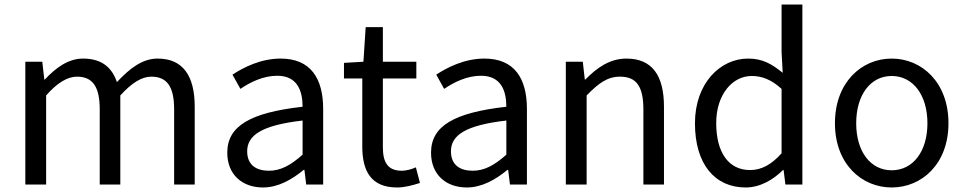

<svg xmlns="http://www.w3.org/2000/svg" viewBox="-20 -816 4266 849"><path d="M92 0H184V-394C233 -450 279 -477 320 -477C389 -477 421 -434 421 -332V0H512V-394C563 -450 607 -477 649 -477C718 -477 750 -434 750 -332V0H841V-344C841 -482 788 -557 677 -557C610 -557 554 -514 497 -453C475 -517 431 -557 347 -557C282 -557 226 -516 178 -464H176L167 -543H92Z M1143 13C1210 13 1271 -22 1323 -65H1326L1334 0H1409V-334C1409 -469 1354 -557 1221 -557C1133 -557 1057 -518 1008 -486L1043 -423C1086 -452 1143 -481 1206 -481C1295 -481 1318 -414 1318 -344C1087 -318 985 -259 985 -141C985 -43 1052 13 1143 13ZM1169 -61C1115 -61 1073 -85 1073 -147C1073 -217 1135 -262 1318 -283V-132C1265 -85 1221 -61 1169 -61Z M1736 13C1770 13 1806 3 1837 -7L1819 -76C1801 -68 1777 -61 1757 -61C1694 -61 1673 -99 1673 -165V-469H1821V-543H1673V-696H1597L1587 -543L1501 -538V-469H1582V-168C1582 -59 1621 13 1736 13Z M2044 13C2111 13 2172 -22 2224 -65H2227L2235 0H2310V-334C2310 -469 2255 -557 2122 -557C2034 -557 1958 -518 1909 -486L1944 -423C1987 -452 2044 -481 2107 -481C2196 -481 2219 -414 2219 -344C1988 -318 1886 -259 1886 -141C1886 -43 1953 13 2044 13ZM2070 -61C2016 -61 1974 -85 1974 -147C1974 -217 2036 -262 2219 -283V-132C2166 -85 2122 -61 2070 -61Z M2482 0H2574V-394C2628 -449 2666 -477 2722 -477C2794 -477 2825 -434 2825 -332V0H2916V-344C2916 -482 2864 -557 2750 -557C2676 -557 2619 -516 2568 -464H2566L2557 -543H2482Z M3277 13C3342 13 3400 -22 3442 -64H3445L3453 0H3528V-796H3436V-587L3441 -494C3393 -533 3352 -557 3288 -557C3164 -557 3053 -447 3053 -271C3053 -90 3141 13 3277 13ZM3297 -64C3202 -64 3147 -141 3147 -272C3147 -396 3217 -480 3304 -480C3349 -480 3391 -464 3436 -423V-138C3391 -88 3347 -64 3297 -64Z M3923 13C4056 13 4174 -91 4174 -271C4174 -452 4056 -557 3923 -557C3790 -557 3672 -452 3672 -271C3672 -91 3790 13 3923 13ZM3923 -63C3829 -63 3766 -146 3766 -271C3766 -396 3829 -480 3923 -480C4017 -480 4081 -396 4081 -271C4081 -146 4017 -63 3923 -63Z"/></svg>

Font: Source Han Sans KR
Style: Regular
Weight: 400
Designer: Ryoko NISHIZUKA 西塚涼子 (kana, bopomofo & ideographs); Paul D. Hunt (Latin, Greek & Cyrillic); Sandoll Communications 산돌커뮤니
Foundry: Adobe
Version: Version 2.004;hotconv 1.0.118;makeotfexe 2.5.65603